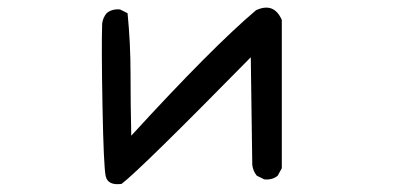

<svg xmlns="http://www.w3.org/2000/svg" viewBox="-20 -471 1040 502"><path d="M297.9 9.8Q261.7 14.6 256.3 -10.7Q251 -36.1 248 -192.4Q245.1 -348.6 247.1 -409.2Q249 -424.8 258.8 -436.5Q272.5 -448.2 293.9 -446.3L313.5 -436.5Q321.3 -358.4 321.3 -278.3Q321.3 -198.2 323.2 -116.2Q534.2 -346.7 649.4 -444.3Q696.3 -465.8 716.8 -418.9V-31.2L706.1 -11.7Q692.4 0 670.9 -2L651.4 -11.7Q641.6 -23.4 639.6 -40L635.7 -321.3Q346.7 -27.3 297.9 9.8Z"/></svg>

Font: JasonHandwriting2
Style: Regular
Weight: 400
Version: Version 1.05.10